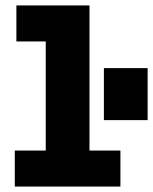

<svg xmlns="http://www.w3.org/2000/svg" viewBox="-20 -683 561 703"><path d="M34.2 0V-131.8H147.5V-531.2H40V-663.1H307.6V-131.8H420.9V0ZM360.4 -243.2V-433.6H520.5V-243.2Z"/></svg>

Font: Anaheim ExtraBold
Style: Regular
Weight: 800
Version: Version 2.001